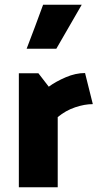

<svg xmlns="http://www.w3.org/2000/svg" viewBox="-20 -795 422 815"><path d="M163 -775H327L219 -588H93Q111 -634 128.5 -681.5Q146 -729 163 -775ZM341 -485 374 -353Q339 -353 299 -339.5Q259 -326 225 -298V0H60V-484H143L187 -427Q217 -449 259 -467Q301 -485 341 -485Z"/></svg>

Font: Palanquin Dark SemiBold
Style: Regular
Weight: 600
Designer: Pria Ravichandran
Version: Version 1.001